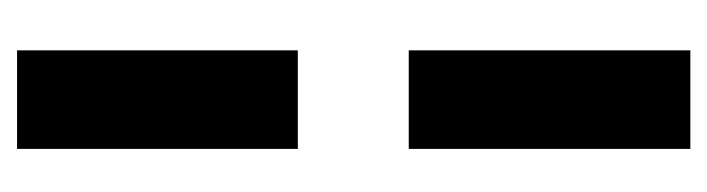

<svg xmlns="http://www.w3.org/2000/svg" viewBox="-322 -429 829 225"><g transform="rotate(-90 92.5 -316.5)"><path d="M30.5 78H146V-252H30.5ZM30.5 -382H146V-711H30.5Z"/></g></svg>

Font: Anybody Thin SemiBold
Style: Regular
Weight: 600
Version: Version 1.113;gftools[0.9.25]